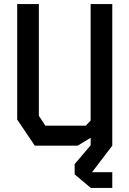

<svg xmlns="http://www.w3.org/2000/svg" viewBox="-20 -720 640 949"><path d="M428 -700V-124L404 -99H204L172 -148V-700H65V-129L152 0H364L428 -39V0H535V-700ZM535 131H435L535 0L435 -10L349 91V142L429 209H535Z"/></svg>

Font: Kode Mono SemiBold
Style: Regular
Weight: 600
Monospace: yes
Designer: Isa Ozler
Foundry: Kadena LLC
Version: Version 1.206;gftools[0.9.28]